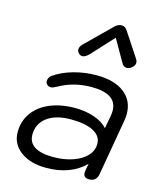

<svg xmlns="http://www.w3.org/2000/svg" viewBox="-116 -859 815 955"><g transform="rotate(15 292.0 -381.0)"><path d="M29 -126Q29 -182 59.5 -225Q90 -268 146 -291.5Q202 -315 275 -315Q330 -315 375.5 -299Q421 -283 443 -256L455 -320Q458 -335 458 -349Q458 -437 327 -437Q234 -437 158 -393Q140 -383 130 -383Q119 -383 111 -390.5Q103 -398 103 -408Q103 -417 107.5 -425.5Q112 -434 120 -439Q161 -468 218.5 -484Q276 -500 336 -500Q428 -500 479 -460.5Q530 -421 530 -352Q530 -336 527 -318L477 -29Q470 10 433 10Q403 10 403 -17Q403 -24 404 -28L411 -64Q336 10 211 10Q129 10 79 -27.5Q29 -65 29 -126ZM427 -171Q427 -211 386 -233Q345 -255 269 -255Q192 -255 147.5 -222Q103 -189 103 -132Q103 -92 135.5 -71.5Q168 -51 231 -51Q287 -51 332 -66.5Q377 -82 402 -109Q427 -136 427 -171ZM214 -601Q214 -615 228 -629L356 -755Q373 -772 391 -772Q410 -772 421 -755L504 -629Q510 -620 510 -611Q510 -594 491 -581Q480 -574 470 -574Q453 -574 443 -593L379 -705L276 -593Q256 -573 241 -573Q233 -573 224 -580Q214 -590 214 -601Z"/></g></svg>

Font: Kodchasan
Style: Italic
Weight: 400
Italic angle: -10°
Version: Version 1.000; ttfautohint (v1.6)